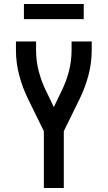

<svg xmlns="http://www.w3.org/2000/svg" viewBox="-20 -943 540 963"><path d="M200 0V-285L121 -446Q93 -503 76.5 -565Q60 -627 60 -691V-735H161V-691Q161 -637 174.5 -585Q188 -533 212 -485L250 -406L288 -485Q312 -533 325.5 -585Q339 -637 339 -691V-735H440V-691Q440 -627 423.5 -565Q407 -503 379 -446L300 -285V0ZM100 -847V-923H400V-847Z"/></svg>

Font: Zed Sans Semibold
Style: Regular
Weight: 600
Designer: Belleve Invis
Foundry: Belleve Invis
Version: Version 1.0.0; ttfautohint (v1.8.4)